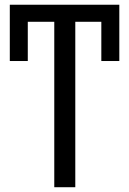

<svg xmlns="http://www.w3.org/2000/svg" viewBox="-20 -783 540 803"><path d="M294.9 -691.9H403.8V-527.8H479V-763.2H21V-527.8H96.2V-691.9H207V0H294.9Z"/></svg>

Font: Avrile Sans
Style: Regular
Weight: 400
Designer: Monotype Design Team, Google (font), Stefan Peev (BGR Cyrillic), Cristiano Sobral (main changes)
Foundry: The Avrile Sans Project Authors
Version: Version 3.110